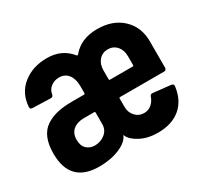

<svg xmlns="http://www.w3.org/2000/svg" viewBox="-115 -676 889 841"><g transform="rotate(-30 329.5 -255.5)"><path d="M168 7.8Q21 7.8 21 -142.1Q21 -187.5 34.2 -218.8Q47.4 -250 73.2 -267.1Q99.1 -284.2 131.3 -291.5Q163.6 -298.8 207 -298.8H266.1Q271 -298.8 271 -304.2V-339.8Q271 -376 254.4 -397.5Q237.8 -418.9 208 -418.9Q185.1 -418.9 167.2 -405.5Q149.4 -392.1 146 -370.1Q144.5 -357.9 132.8 -357.9L41 -360.8Q35.6 -360.8 32.5 -364Q29.3 -367.2 29.8 -373Q34.2 -440.4 83.3 -479.7Q132.3 -519 205.1 -519Q280.3 -519 324.2 -463.9Q328.1 -460.9 331.1 -463.9Q376 -519 459 -519Q537.6 -519 585.2 -474.1Q632.8 -429.2 632.8 -356.9V-223.1Q632.8 -217.8 629.4 -214.4Q626 -210.9 621.1 -210.9H397.9Q393.1 -210.9 393.1 -206.1V-163.1Q393.1 -135.7 410.6 -116.5Q428.2 -97.2 455.1 -97.2Q477.1 -97.2 492.9 -111.1Q508.8 -125 515.1 -145Q520 -156.2 528.8 -154.8L619.1 -145Q631.3 -143.1 629.9 -131.8Q621.6 -64.9 578.6 -28.6Q535.6 7.8 463.9 7.8Q414.1 7.8 377 -11.5Q339.8 -30.8 329.1 -55.2Q327.6 -61 326.2 -58.1Q315.4 -30.3 271 -11.2Q226.6 7.8 168 7.8ZM393.1 -304.2Q393.1 -298.8 397.9 -298.8H512.2Q517.1 -298.8 517.1 -304.2V-348.1Q517.1 -379.4 499.8 -399.2Q482.4 -418.9 455.1 -418.9Q427.7 -418.9 410.4 -399.2Q393.1 -379.4 393.1 -348.1ZM196.8 -82Q226.1 -82 248.5 -99.9Q271 -117.7 271 -147.9V-205.1Q271 -210 266.1 -210H214.8Q180.2 -210 159.7 -192.9Q139.2 -175.8 139.2 -144Q139.2 -113.3 155.5 -97.7Q171.9 -82 196.8 -82Z"/></g></svg>

Font: Barlow Condensed SemiBold
Style: Regular
Weight: 600
Width: 3
Designer: Jeremy Tribby
Foundry: Tribby Type
Version: Version 1.422;hotconv 1.0.109;makeotfexe 2.5.65596